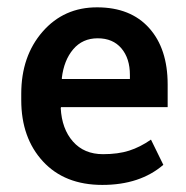

<svg xmlns="http://www.w3.org/2000/svg" viewBox="-20 -504 517 534"><path d="M341.3 -295.4Q341.3 -341.8 317.6 -369.6Q293.9 -397.5 251.7 -397.5Q209.5 -397.5 183.6 -366.9Q157.7 -336.4 151.9 -286.6L152.3 -284.2H341.3ZM434.6 -45.9Q369.6 10.3 264.6 10.3Q159.7 10.3 99.4 -55.2Q39.1 -120.6 39.1 -225.6V-243.2Q39.1 -347.7 98.4 -415.8Q157.7 -483.9 250.5 -483.6Q343.3 -483.4 394.8 -426Q446.3 -368.7 446.3 -269V-206.1H149.9L148.9 -203.6Q151.9 -145.5 182.9 -110.4Q213.9 -75.2 266.6 -75.2Q308.6 -75.2 339.1 -85Q369.6 -94.7 399.9 -115.7L434.1 -45.9Z"/></svg>

Font: Yantramanav Medium
Style: Regular
Weight: 500
Version: Version 1.001;PS 1.0;hotconv 1.0.72;makeotf.lib2.5.5900; ttf